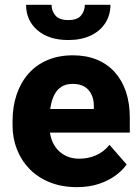

<svg xmlns="http://www.w3.org/2000/svg" viewBox="-20 -768 582 798"><path d="M299.8 9.8Q236.8 9.8 187 -10.3Q137.2 -30.3 102.8 -65.7Q68.4 -101.1 50.3 -147.5Q32.2 -193.8 32.2 -246.6V-265.1Q32.2 -324.2 48.8 -374Q65.4 -423.8 97.4 -460.7Q129.4 -497.6 176.3 -517.8Q223.1 -538.1 283.2 -538.1Q339.4 -538.1 383.3 -519.8Q427.2 -501.5 457.5 -467.5Q487.8 -433.6 503.7 -386Q519.5 -338.4 519.5 -279.3V-216.8H93.8V-314.9H370.1V-326.7Q370.1 -354.5 360.1 -375.5Q350.1 -396.5 330.8 -408Q311.5 -419.4 282.2 -419.4Q254.4 -419.4 235.8 -407.7Q217.3 -396 206.3 -374.8Q195.3 -353.5 190.4 -325.4Q185.5 -297.4 185.5 -265.1V-246.6Q185.5 -215.8 193.8 -190.4Q202.1 -165 218.3 -147Q234.4 -128.9 257.3 -118.7Q280.3 -108.4 309.6 -108.4Q345.7 -108.4 378.4 -122.3Q411.1 -136.2 435.1 -166L506.3 -84.5Q490.2 -61 461.2 -39.3Q432.1 -17.6 391.6 -3.9Q351.1 9.8 299.8 9.8ZM332.5 -748H439Q439 -705.1 417.5 -671.9Q396 -638.7 356.7 -620.1Q317.4 -601.6 263.7 -601.6Q183.1 -601.6 135.7 -642.3Q88.4 -683.1 88.4 -748H194.3Q194.3 -723.1 210.2 -703.9Q226.1 -684.6 263.7 -684.6Q301.8 -684.6 317.1 -703.9Q332.5 -723.1 332.5 -748Z"/></svg>

Font: Roboto ExtraBold
Style: Regular
Weight: 800
Designer: Christian Robertson
Foundry: Google
Version: Version 3.009; 2024